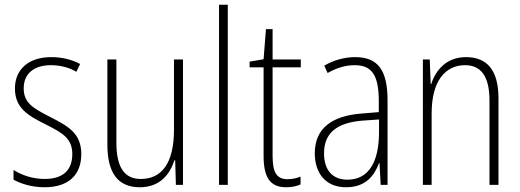

<svg xmlns="http://www.w3.org/2000/svg" viewBox="-20 -846 2195 810"><path d="M323 -196C323 -286 264 -315 191 -353C120 -389 80 -412 80 -473C80 -537 125 -571 195 -571C233 -571 274 -561 302 -543L318 -576C285 -594 243 -605 196 -605C97 -605 43 -550 43 -473C43 -389 99 -358 175 -320C244 -285 285 -262 285 -196C285 -130 248 -91 168 -91C120 -91 73 -106 37 -129V-88C66 -72 112 -56 168 -56C271 -56 323 -110 323 -196Z M752 -595H714V-299C714 -157 662 -91 574 -91C507 -91 471 -137 471 -244V-595H433V-236C433 -117 477 -56 570 -56C656 -56 697 -112 716 -170H719L722 -66H752Z M941 -66V-826H904V-66Z M1193 -90C1144 -90 1130 -123 1130 -190V-562H1249V-595H1130V-723H1102L1092 -596L1033 -586V-562H1092V-190C1092 -102 1116 -56 1187 -56C1213 -56 1232 -61 1248 -68V-101C1234 -95 1214 -90 1193 -90Z M1478 -605C1433 -605 1387 -592 1348 -569L1362 -538C1404 -562 1442 -571 1476 -571C1547 -571 1578 -532 1578 -419V-373L1505 -367C1379 -357 1308 -304 1308 -199C1308 -120 1350 -56 1440 -56C1522 -56 1559 -104 1579 -158H1581L1586 -66H1615V-423C1615 -552 1573 -605 1478 -605ZM1508 -337 1579 -342V-284C1578 -167 1538 -88 1446 -88C1383 -88 1347 -128 1347 -199C1347 -285 1401 -328 1508 -337Z M1946 -605C1863 -605 1818 -550 1799 -491H1797L1793 -595H1764V-66H1801V-368C1801 -505 1859 -571 1942 -571C2007 -571 2045 -527 2045 -422V-66H2083V-431C2083 -551 2034 -605 1946 -605Z"/></svg>

Font: Noto Sans Malayalam UI Condensed ExtraLight
Style: Regular
Weight: 200
Width: 3
Designer: Jelle Bosma - Monotype Design Team
Foundry: Monotype Imaging Inc.
Version: Version 2.104